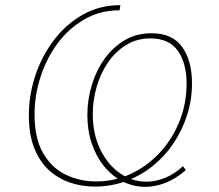

<svg xmlns="http://www.w3.org/2000/svg" viewBox="-20 -718 848 745"><path d="M348 6Q297 6 250.5 -10Q204 -26 168.5 -59Q133 -92 112.5 -144.5Q92 -197 92 -270Q92 -350 117.5 -426Q143 -502 190 -563.5Q237 -625 302 -661.5Q367 -698 447 -698L444 -678Q369 -678 308.5 -643.5Q248 -609 204.5 -551Q161 -493 137.5 -420.5Q114 -348 114 -273Q114 -181 147.5 -123.5Q181 -66 235.5 -40Q290 -14 353 -14Q427 -14 491 -45Q555 -76 603 -129Q651 -182 677.5 -250Q704 -318 704 -393Q704 -473 670 -521Q636 -569 564 -569Q511 -569 469.5 -543.5Q428 -518 399 -475.5Q370 -433 355 -381Q340 -329 340 -275Q340 -199 368.5 -139.5Q397 -80 444.5 -46.5Q492 -13 548 -13Q583 -13 619.5 -27.5Q656 -42 690 -73L701 -58Q662 -24 622 -8.5Q582 7 544 7Q498 7 457 -13.5Q416 -34 385 -71.5Q354 -109 336.5 -160Q319 -211 319 -272Q319 -331 336 -387.5Q353 -444 385.5 -489.5Q418 -535 464 -562Q510 -589 568 -589Q649 -589 687 -535.5Q725 -482 725 -395Q725 -331 706 -271.5Q687 -212 653 -161.5Q619 -111 572 -73.5Q525 -36 468 -15Q411 6 348 6Z"/></svg>

Font: Bitter Thin
Style: Italic
Weight: 100
Italic angle: -9°
Designer: Sol Matas, and Bitter project Authors
Foundry: Sol Matas
Version: Version 2.002